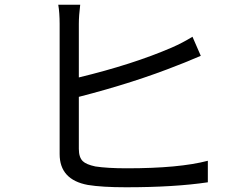

<svg xmlns="http://www.w3.org/2000/svg" viewBox="-20 -789 1040 811"><path d="M313 -160.2Q313 -124 330.1 -107.9Q344.2 -94.2 382.8 -85.9Q434.1 -78.1 516.1 -78.1Q736.8 -78.1 857.9 -109.9V-19Q716.8 2 512.2 2Q411.1 2 351.1 -7.8Q231.9 -29.8 231.9 -138.2V-688Q231.9 -734.9 226.1 -769H318.8Q313 -723.1 313 -688V-461.9Q541 -517.1 705.1 -587.9Q751 -607.9 793 -633.8L828.1 -553.2Q740.2 -516.1 732.9 -514.2Q546.9 -439.9 313 -379.9Z"/></svg>

Font: Black Ops One [rus by aLiNcE]
Style: Regular
Weight: 400
Designer: James Grieshaber
Foundry: James Grieshaber
Version: Version 1.002;May 25, 2024;FontCreator 13.0.0.2680 64-bit